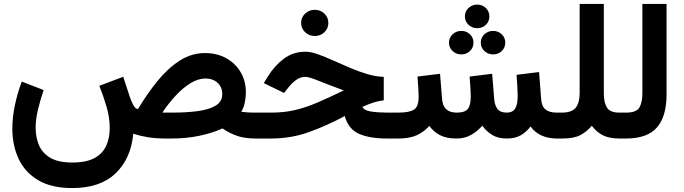

<svg xmlns="http://www.w3.org/2000/svg" viewBox="-20 -702 3466 973"><path d="M346.2 121.6Q418.5 121.6 460 98.4Q501.5 75.2 518.8 35.4Q536.1 -4.4 536.1 -53.2Q536.1 -106.9 519.5 -162.8Q502.9 -218.8 483.4 -267.1L604.5 -313L636.7 -214.4Q645 -189 655.5 -169.7Q666 -150.4 679.2 -149.4Q726.1 -227.5 778.3 -291.7Q830.6 -356 890.4 -394.5Q950.2 -433.1 1018.6 -433.1Q1079.6 -433.1 1126.2 -407.2Q1172.9 -381.3 1199.5 -336.4Q1226.1 -291.5 1226.1 -233.9Q1226.1 -210 1220.5 -182.1Q1214.8 -154.3 1202.6 -135.7Q1214.4 -133.8 1231.7 -132.6Q1249 -131.3 1275.9 -131.3H1290.5V0H1276.4Q1217.3 0 1177.5 -14.9Q1137.7 -29.8 1107.4 -51.3Q1058.6 -28.3 991.7 -14.2Q924.8 0 848.6 0H823.2Q768.6 0 728.3 -6.8Q688 -13.7 655.3 -24.4Q644 101.1 566.2 176Q488.3 251 346.2 251Q240.7 251 173.6 211.2Q106.4 171.4 74.5 103Q42.5 34.7 42.5 -50.3Q42.5 -106.9 55.2 -167.7Q67.9 -228.5 90.3 -288.6L201.2 -245.6Q184.1 -195.3 172.4 -146.5Q160.6 -97.7 160.6 -54.2Q160.6 -6.3 177.5 33.7Q194.3 73.7 234.9 97.7Q275.4 121.6 346.2 121.6ZM1022 -304.2Q984.4 -304.2 945.6 -280.5Q906.7 -256.8 870.4 -217.5Q834 -178.2 802.7 -131.3H853.5Q924.8 -131.3 981.9 -138.9Q1039.1 -146.5 1072.8 -166.7Q1106.4 -187 1106.4 -225.1Q1106.4 -260.7 1082.5 -282.5Q1058.6 -304.2 1022 -304.2Z M1505.9 -585.9Q1505.9 -613.8 1526.1 -633.1Q1546.4 -652.3 1575.2 -652.3Q1604 -652.3 1624 -633.1Q1644 -613.8 1644 -585.9Q1644 -558.1 1624 -538.8Q1604 -519.5 1575.2 -519.5Q1546.4 -519.5 1526.1 -538.8Q1505.9 -558.1 1505.9 -585.9ZM1924.8 -312.5V-193.4Q1898.4 -190.9 1869.4 -181.2Q1840.3 -171.4 1816.9 -160.6Q1824.2 -142.1 1860.8 -136.7Q1897.5 -131.3 1945.3 -131.3H1972.2V0H1943.4Q1852.1 0 1798.6 -24.2Q1745.1 -48.3 1727.1 -113.8Q1635.7 -64.9 1545.4 -32.5Q1455.1 0 1352.5 0H1271V-131.3H1354Q1419.9 -131.3 1475.1 -144.3Q1530.3 -157.2 1588.6 -182.4Q1647 -207.5 1722.2 -243.7Q1648.4 -271 1596.9 -291.7Q1545.4 -312.5 1527.8 -312.5Q1501 -312.5 1479.2 -295.9Q1457.5 -279.3 1442.9 -260.3L1419.4 -231L1316.9 -280.8L1335.9 -312Q1369.6 -367.2 1417.2 -403.6Q1464.8 -439.9 1528.3 -439.9Q1554.7 -439.9 1590.6 -427.2Q1626.5 -414.6 1668 -395.8Q1709.5 -377 1753.7 -358.2Q1797.9 -339.4 1841.6 -326.4Q1885.3 -313.5 1924.8 -312.5Z M2335.9 -618.7Q2335.9 -644 2354.2 -661.4Q2372.6 -678.7 2398.4 -678.7Q2424.3 -678.7 2442.1 -661.4Q2460 -644 2460 -618.7Q2460 -593.3 2442.1 -576.2Q2424.3 -559.1 2398.4 -559.1Q2372.6 -559.1 2354.2 -576.4Q2335.9 -593.8 2335.9 -618.7ZM2416.5 -485.8Q2416.5 -511.2 2434.8 -528.3Q2453.1 -545.4 2479 -545.4Q2504.9 -545.4 2522.7 -528.3Q2540.5 -511.2 2540.5 -485.8Q2540.5 -460.4 2522.7 -443.4Q2504.9 -426.3 2479 -426.3Q2453.1 -426.3 2434.8 -443.4Q2416.5 -460.4 2416.5 -485.8ZM2255.4 -485.8Q2255.4 -511.2 2273.7 -528.3Q2292 -545.4 2317.9 -545.4Q2343.8 -545.4 2361.6 -528.3Q2379.4 -511.2 2379.4 -485.8Q2379.4 -460.4 2361.6 -443.4Q2343.8 -426.3 2317.9 -426.3Q2292 -426.3 2273.7 -443.4Q2255.4 -460.4 2255.4 -485.8ZM2548.3 0Q2503.9 0 2474.1 -18.3Q2444.3 -36.6 2424.3 -64.9Q2398.9 -36.1 2366.9 -18.1Q2335 0 2293 0Q2242.2 0 2209.2 -17.3Q2176.3 -34.7 2155.8 -64Q2129.4 -34.2 2092.8 -17.1Q2056.2 0 1997.6 0H1952.6V-131.3H1998.5Q2053.7 -131.3 2077.6 -146.2Q2101.6 -161.1 2101.6 -213.9Q2101.6 -225.1 2099.9 -255.6Q2098.1 -286.1 2095.7 -314L2210 -328.1L2220.2 -201.7Q2224.6 -131.3 2293.9 -131.3Q2336.9 -131.3 2351.3 -150.4Q2365.7 -169.4 2365.7 -213.9Q2365.7 -224.6 2364 -255.4Q2362.3 -286.1 2359.9 -314L2474.1 -328.1L2484.4 -201.7Q2486.3 -169.9 2500.5 -150.6Q2514.6 -131.3 2547.9 -131.3Q2578.6 -131.3 2591.1 -152.6Q2603.5 -173.8 2603.5 -213.9Q2603.5 -231.4 2601.8 -262Q2600.1 -292.5 2597.7 -322.8L2711.9 -336.9L2722.2 -201.7Q2724.6 -163.6 2743.9 -147.5Q2763.2 -131.3 2801.8 -131.3H2816.4V0H2802.7Q2756.8 0 2722.2 -16.4Q2687.5 -32.7 2668.9 -61.5Q2649.4 -34.7 2620.6 -17.3Q2591.8 0 2548.3 0Z M2917.5 -230V-682.1H3040V-229.5Q3040 -182.1 3055.9 -156.7Q3071.8 -131.3 3118.7 -131.3H3134.3V0H3119.6Q3067.4 0 3034.9 -16.6Q3002.4 -33.2 2979 -64.9Q2953.6 -34.2 2920.7 -17.1Q2887.7 0 2829.1 0H2796.9V-131.3H2826.2Q2877.4 -131.3 2897.5 -156Q2917.5 -180.7 2917.5 -230Z M3114.7 -131.3H3152.3Q3205.1 -131.3 3220.2 -157Q3235.4 -182.6 3235.4 -231.4V-682.1H3357.9V-222.2Q3357.9 -112.3 3309.3 -56.2Q3260.7 0 3151.9 0H3114.7Z"/></svg>

Font: Vazirmatn RD FD
Style: Bold
Weight: 700
Designer: Saber Rastikerdar
Foundry: Saber Rastikerdar
Version: Version 33.003